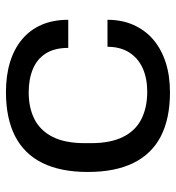

<svg xmlns="http://www.w3.org/2000/svg" viewBox="7 -586 591 645"><g transform="rotate(-90 302.5 -263.5)"><path d="M314.8 12Q226.9 12 167.5 -18.5Q108.2 -48.9 77.7 -110.4Q47.3 -171.9 47.3 -264Q47.3 -355.2 77.5 -416.4Q107.7 -477.6 167.5 -508.3Q227.4 -539 315.7 -539Q372.3 -539 417.1 -525Q461.9 -511.1 493.5 -484.3Q525.1 -457.5 541.8 -419Q558.5 -380.4 558.5 -329.7H464.1Q464.1 -375.3 445.6 -404.9Q427 -434.4 393.1 -448.5Q359.2 -462.6 314.7 -462.6Q262.9 -462.6 224.6 -443.2Q186.4 -423.8 165.2 -382.3Q144.1 -340.7 144.1 -273.8V-253.2Q144.1 -188.2 164.8 -146.2Q185.4 -104.1 224.5 -84.2Q263.6 -64.4 316.9 -64.4Q361.4 -64.4 395.3 -79.4Q429.2 -94.5 448.5 -124.5Q467.8 -154.6 467.8 -197.9H558.5Q558.5 -149.5 541.3 -110.7Q524.1 -71.8 492.5 -44.6Q460.9 -17.4 416.2 -2.7Q371.4 12 314.8 12Z"/></g></svg>

Font: Archivo SemiBold SemiExpanded
Style: Regular
Weight: 600
Width: 6
Version: Version 2.001